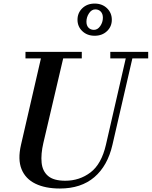

<svg xmlns="http://www.w3.org/2000/svg" viewBox="-20 -1040 849 1074"><path d="M413.5 -929.5Q413.5 -968 440.5 -994Q467.5 -1020 509.5 -1020Q551.5 -1020 578.5 -994Q605.5 -968 605.5 -929.5Q605.5 -891.5 578.5 -865.8Q551.5 -840 509.5 -840Q467.5 -840 440.5 -865.8Q413.5 -891.5 413.5 -929.5ZM463.5 -918.5Q463.5 -897 475.2 -885Q487 -873 505.5 -873Q526 -873 540.8 -894.2Q555.5 -915.5 555.5 -941Q555.5 -962.5 543.8 -975Q532 -987.5 513 -987.5Q492.5 -987.5 478 -965.8Q463.5 -944 463.5 -918.5ZM122.5 -750H437.5V-713.5H333.5L222.5 -240Q208 -177.5 212.8 -130Q217.5 -82.5 248.8 -55.8Q280 -29 345 -29Q425 -29 486.2 -75.5Q547.5 -122 572.5 -230L683.5 -713.5H597V-750H809V-713.5H720.5L609 -230Q582 -112.5 507.8 -49Q433.5 14.5 315 14.5Q233.5 14.5 178 -12.5Q122.5 -39.5 100.5 -93.8Q78.5 -148 97.5 -230L209 -713.5H122.5Z"/></svg>

Font: Bodoni* 06pt Medium
Style: Italic
Weight: 500
Italic angle: -13°
Version: Version 2.3